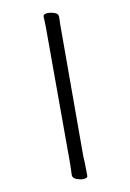

<svg xmlns="http://www.w3.org/2000/svg" viewBox="-98 -846 696 1024"><g transform="rotate(-10 250.0 -333.5)"><path d="M210 -771Q210 -786 236 -786Q253 -786 271 -780Q291 -772 291 -757V-741Q290 -721 290 -720L289 3Q290 9 290 17Q290 25 291 33L292 105Q292 119 267 119Q251 119 232 112Q211 103 211 88L213 29Q213 17 213 5L212 -719Q210 -751 210 -771Z"/></g></svg>

Font: Moon Stars Kai HW
Style: Bold
Weight: 700
Designer: GuiWonder
Version: Version 1.101